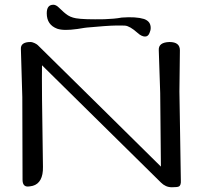

<svg xmlns="http://www.w3.org/2000/svg" viewBox="-20 -785 851 809"><path d="M419 -675C459 -678 488 -678 507 -677C520 -676 538 -666 560 -646C571 -636 582 -631 591 -631C600 -631 606 -636 610 -646C613 -653 615 -660 615 -667C615 -686 606 -698 587 -705C564 -712 533 -714 493 -711C472 -707 448 -705 420 -704C363 -703 323 -704 300 -708C283 -711 269 -717 257 -727C256 -727 246 -736 227 -754C220 -761 212 -765 205 -765C186 -765 177 -753 177 -729C177 -696 192 -675 221 -664C230 -661 242 -659 257 -659C270 -659 286 -660 307 -663C331 -667 344 -669 347 -669ZM736 -399 738 -573C738 -596 724 -608 694 -608C663 -607 648 -596 649 -574L655 -393L658 -83L415 -323L139 -595C135 -599 120 -608 108 -608C81 -608 67 -598 68 -579L74 -376L75 -28C75 -9 82 1 97 1C102 1 109 0 118 -2C147 -10 162 -37 161 -82C157 -316 156 -461 157 -510L377 -293L658 -16C671 -3 686 4 704 4C719 4 729 3 733 1C740 -2 743 -11 742 -26Z"/></svg>

Font: GFS Ignacio
Style: Regular
Weight: 400
Designer: George D. Matthiopoulos
Foundry: George D. Matthiopoulos
Version: Version 1.000